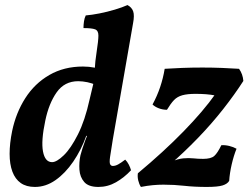

<svg xmlns="http://www.w3.org/2000/svg" viewBox="-20 -730 991 759"><path d="M369 9Q330 9 313 -10.5Q296 -30 294 -59Q292 -88 298 -116Q301 -128 306 -143.5Q311 -159 317 -175Q323 -191 328 -203L359 -399Q353 -424 354.5 -455.5Q356 -487 362 -525Q369 -570 369 -589.5Q369 -609 356 -614Q343 -619 310 -619Q310 -632 312 -645.5Q314 -659 319 -669Q343 -671 373.5 -677Q404 -683 434 -692Q464 -701 484 -710Q501 -701 506.5 -685Q512 -669 506 -638L426 -179Q418 -131 415 -109Q412 -87 415.5 -80.5Q419 -74 426 -74Q436 -74 447 -80Q458 -86 475 -99Q483 -91 489 -79.5Q495 -68 498 -57Q471 -28 438.5 -9.5Q406 9 369 9ZM392 -452 358 -394Q345 -401 325.5 -405Q306 -409 289 -409Q235 -409 204 -365Q173 -321 159 -253Q142 -173 150 -131Q158 -89 186 -89Q204 -89 232 -116Q260 -143 288 -198.5Q316 -254 334 -336L353 -416L394 -409L343 -193H321Q301 -137 269.5 -91Q238 -45 199.5 -18Q161 9 118 9Q84 9 62 -6.5Q40 -22 29 -51.5Q18 -81 18 -122Q18 -163 28 -212Q43 -284 80 -342Q117 -400 175 -433.5Q233 -467 308 -467Q332 -467 354.5 -462.5Q377 -458 392 -452ZM537 9Q530 -2 526.5 -16.5Q523 -31 525 -45Q627 -130 705.5 -210.5Q784 -291 832 -359L834 -352Q814 -356 794.5 -357.5Q775 -359 753 -359Q721 -359 701 -353.5Q681 -348 668 -334.5Q655 -321 640 -296Q623 -296 607.5 -302Q592 -308 583 -317Q601 -350 613 -385.5Q625 -421 631 -458Q661 -460 699.5 -461.5Q738 -463 780 -463Q820 -463 857.5 -461.5Q895 -460 925 -458Q940 -437 942 -410Q908 -357 862.5 -299Q817 -241 762.5 -184.5Q708 -128 648 -76L655 -90Q683 -102 704.5 -104Q726 -106 744.5 -104Q763 -102 783 -102Q814 -102 827 -113.5Q840 -125 855 -156Q870 -157 886.5 -153Q903 -149 915 -142Q904 -115 896 -80.5Q888 -46 886 -15Q879 -3 860 3Q841 9 797 9Q748 9 708.5 4.5Q669 0 626 0Q606 0 584 2Q562 4 537 9Z"/></svg>

Font: Vollkorn SemiBold
Style: Italic
Weight: 600
Italic angle: -11°
Designer: Friedrich Althausen
Foundry: Friedrich Althausen
Version: Version 5.000